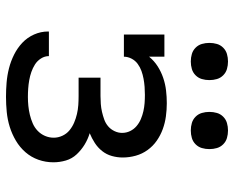

<svg xmlns="http://www.w3.org/2000/svg" viewBox="-90 -682 780 640"><g transform="rotate(90 300.0 -362.0)"><path d="M303 8Q279 8 255 6Q231 4 207.5 -2Q184 -8 162 -19Q140 -30 122.5 -46.5Q105 -63 95 -85.5Q85 -108 85 -132V-135H167Q167 -121 175 -108.5Q183 -96 195 -88.5Q207 -81 220 -76.5Q233 -72 247 -69.5Q261 -67 275 -66Q289 -65 303 -65Q318 -65 333 -66.5Q348 -68 362.5 -71.5Q377 -75 391 -81Q405 -87 416 -97.5Q427 -108 433 -122Q439 -136 439 -151Q439 -166 432.5 -180Q426 -194 414.5 -203.5Q403 -213 389 -219Q375 -225 360 -228.5Q345 -232 330 -233Q315 -234 300 -234H239V-307H300Q313 -307 326.5 -308Q340 -309 353 -312Q366 -315 378.5 -319.5Q391 -324 401 -332.5Q411 -341 417 -353.5Q423 -366 423 -379Q423 -393 417 -405.5Q411 -418 400.5 -427Q390 -436 377 -441.5Q364 -447 350.5 -450Q337 -453 323.5 -454Q310 -455 296 -455Q283 -455 269.5 -454Q256 -453 242.5 -450.5Q229 -448 216.5 -443.5Q204 -439 193 -431Q182 -423 175.5 -410.5Q169 -398 169 -385H95V-520H169V-469Q183 -486 201 -497.5Q219 -509 239.5 -516Q260 -523 281.5 -525.5Q303 -528 324 -528Q346 -528 368 -525Q390 -522 410.5 -514.5Q431 -507 449 -494.5Q467 -482 480 -464Q493 -446 499 -424.5Q505 -403 505 -381Q505 -363 500 -345Q495 -327 483.5 -312.5Q472 -298 456.5 -288Q441 -278 424 -271Q444 -265 462 -254Q480 -243 494.5 -227.5Q509 -212 515 -191.5Q521 -171 521 -150Q521 -124 512.5 -100Q504 -76 487.5 -57Q471 -38 449 -25Q427 -12 403 -4.5Q379 3 353.5 5.5Q328 8 303 8ZM415 -608Q402 -608 390 -611.5Q378 -615 369 -624Q360 -633 356.5 -645Q353 -657 353 -670Q353 -683 356.5 -695Q360 -707 369 -716Q378 -725 390 -728.5Q402 -732 415 -732Q428 -732 440 -728.5Q452 -725 461 -716Q470 -707 473.5 -695Q477 -683 477 -670Q477 -657 473.5 -645Q470 -633 461 -624Q452 -615 440 -611.5Q428 -608 415 -608ZM185 -608Q172 -608 160 -611.5Q148 -615 139 -624Q130 -633 126.5 -645Q123 -657 123 -670Q123 -683 126.5 -695Q130 -707 139 -716Q148 -725 160 -728.5Q172 -732 185 -732Q198 -732 210 -728.5Q222 -725 231 -716Q240 -707 243.5 -695Q247 -683 247 -670Q247 -657 243.5 -645Q240 -633 231 -624Q222 -615 210 -611.5Q198 -608 185 -608Z"/></g></svg>

Font: Iosevka Etoile
Style: Regular
Weight: 400
Designer: Belleve Invis
Foundry: Belleve Invis
Version: Version 33.2.4